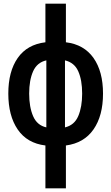

<svg xmlns="http://www.w3.org/2000/svg" viewBox="-20 -780 603 1040"><path d="M226 240V8Q127 -4 76 -78.5Q25 -153 25 -273Q25 -393 76 -466Q127 -539 226 -551V-760H337V-551Q435 -539 486.5 -466Q538 -393 538 -273Q538 -153 486.5 -79Q435 -5 337 8V240ZM138 -273Q138 -200 159.5 -150.5Q181 -101 231 -90V-453Q181 -442 159.5 -394Q138 -346 138 -273ZM425 -273Q425 -346 404 -393.5Q383 -441 332 -453V-90Q383 -102 404 -151.5Q425 -201 425 -273Z"/></svg>

Font: Noto Sans Mono SemiCondensed SemiBold
Style: Regular
Weight: 600
Width: 4
Designer: Monotype Design Team
Foundry: Monotype Imaging Inc.
Version: Version 2.014; ttfautohint (v1.8.4.7-5d5b)